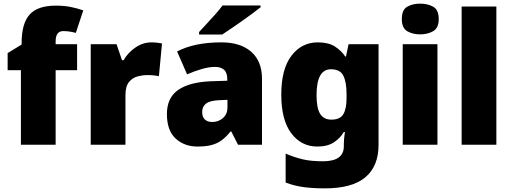

<svg xmlns="http://www.w3.org/2000/svg" viewBox="-20 -796 2816 1056"><path d="M404 -410H286V0H95V-410H22V-504L99 -551V-560Q99 -667 143 -716Q187 -765 287 -765Q330 -765 365 -758.5Q400 -752 438 -739L397 -615Q383 -619 365.5 -622Q348 -625 328 -625Q286 -625 286 -568V-553H404Z M813 -563Q829 -563 846 -561Q863 -559 871 -557L854 -377Q844 -379 829.5 -381Q815 -383 789 -383Q765 -383 737.5 -376Q710 -369 690 -345.5Q670 -322 670 -272V0H479V-553H621L651 -465H660Q683 -506 724.5 -534.5Q766 -563 813 -563Z M1198 -563Q1303 -563 1362 -511Q1421 -459 1421 -363V0H1289L1252 -73H1248Q1225 -44 1200.5 -25.5Q1176 -7 1144 1.5Q1112 10 1066 10Q994 10 946 -34Q898 -78 898 -169Q898 -258 959.5 -301Q1021 -344 1138 -349L1230 -352V-360Q1230 -397 1212 -412.5Q1194 -428 1163 -428Q1130 -428 1090 -416.5Q1050 -405 1009 -387L954 -513Q1002 -538 1062.5 -550.5Q1123 -563 1198 -563ZM1187 -245Q1135 -243 1113.5 -226.5Q1092 -210 1092 -180Q1092 -152 1107 -138.5Q1122 -125 1147 -125Q1182 -125 1206.5 -147Q1231 -169 1231 -204V-247ZM1413 -756Q1395 -742 1368 -721.5Q1341 -701 1310 -679.5Q1279 -658 1250.5 -638.5Q1222 -619 1202 -606H1075V-620Q1092 -639 1116 -664.5Q1140 -690 1164 -717Q1188 -744 1204 -766H1413Z M1728 -563Q1786 -563 1821.5 -540.5Q1857 -518 1879 -485H1883L1897 -553H2062V1Q2062 118 1989.5 179Q1917 240 1767 240Q1700 240 1649 233Q1598 226 1551 208V49Q1601 70 1646 80.5Q1691 91 1756 91Q1871 91 1871 9V-1Q1871 -30 1877 -70H1871Q1852 -37 1817 -13.5Q1782 10 1725 10Q1637 10 1582 -63Q1527 -136 1527 -276Q1527 -416 1583 -489.5Q1639 -563 1728 -563ZM1800 -415Q1721 -415 1721 -273Q1721 -201 1741 -169.5Q1761 -138 1803 -138Q1850 -138 1868 -167.5Q1886 -197 1886 -256V-279Q1886 -344 1868.5 -379.5Q1851 -415 1800 -415Z M2291 -776Q2332 -776 2362.5 -759Q2393 -742 2393 -691Q2393 -642 2362.5 -624.5Q2332 -607 2291 -607Q2249 -607 2219.5 -624.5Q2190 -642 2190 -691Q2190 -742 2219.5 -759Q2249 -776 2291 -776ZM2386 -553V0H2195V-553Z M2710 0H2519V-760H2710Z"/></svg>

Font: Noto Kufi Arabic Black
Style: Regular
Weight: 900
Designer: Monotype Design Team, David Williams, Khaled Hosny
Foundry: Google LLC
Version: Version 2.109; ttfautohint (v1.8.4.7-5d5b)